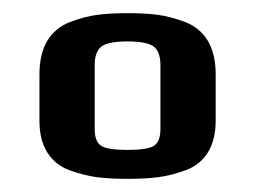

<svg xmlns="http://www.w3.org/2000/svg" viewBox="-20 -679 387 292"><path d="M308 -566C308 -586.7 304 -603.7 296 -617C288 -630.3 276.5 -639.8 261.5 -645.5C246.5 -651.2 232.5 -654.8 219.5 -656.5C206.5 -658.2 191.3 -659 174 -659C156.7 -659 141.5 -658.2 128.5 -656.5C115.5 -654.8 101.5 -651.2 86.5 -645.5C71.5 -639.8 60 -630.3 52 -617C44 -603.7 40 -586.7 40 -566V-495C40 -475.7 44 -459.7 52 -447C60 -434.3 71.3 -425.3 86 -420C100.7 -414.7 114.5 -411.2 127.5 -409.5C140.5 -407.8 156 -407 174 -407C192 -407 207.5 -407.8 220.5 -409.5C233.5 -411.2 247.3 -414.7 262 -420C276.7 -425.3 288 -434.3 296 -447C304 -459.7 308 -475.7 308 -495ZM224 -483C224 -470.3 220.8 -461.8 214.5 -457.5C208.2 -453.2 194.7 -451 174 -451C153.3 -451 139.8 -453.2 133.5 -457.5C127.2 -461.8 124 -470.3 124 -483V-580C124 -593.3 127.3 -602.7 134 -608C140.7 -613.3 154 -616 174 -616C194 -616 207.3 -613.3 214 -608C220.7 -602.7 224 -593.3 224 -580Z"/></svg>

Font: Play
Style: Bold
Weight: 700
Designer: Jonas Hecksher
Foundry: Jonas Hecksher, Playtypeª, e-types AS
Version: Version 1.002